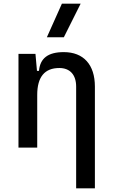

<svg xmlns="http://www.w3.org/2000/svg" viewBox="-20 -815 626 1060"><path d="M400.4 224.6H503.9V-336.9C503.9 -458 441.4 -527.3 332 -527.3C245.1 -527.3 201.2 -493.2 195.3 -423.8H184.1L175.8 -517.6H82V0H185.5V-291C185.5 -390.6 226.6 -439.5 307.6 -439.5C366.2 -439.5 400.4 -402.3 400.4 -336.9ZM238.8 -609.4H332.5L425.3 -794.9H321.8Z"/></svg>

Font: Cascadia Code PL
Style: Regular
Weight: 400
Monospace: yes
Designer: Aaron Bell
Foundry: Saja Typeworks
Version: Version 2404.023